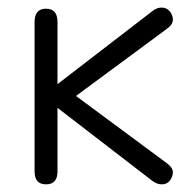

<svg xmlns="http://www.w3.org/2000/svg" viewBox="-20 -480 508 507"><path d="M420.9 -48.8Q436.5 -37.1 436.5 -25.4Q436.5 -13.7 428.7 -3.4Q420.9 6.8 407.7 6.8Q394.5 6.8 382.8 -2L131.8 -195.3V-27.3Q131.8 6.8 101.6 6.8Q71.3 6.8 71.3 -27.3V-421.9Q71.3 -457 101.6 -457Q131.8 -457 131.8 -421.9V-257.8L381.8 -450.2Q393.6 -460 406.7 -460Q419.9 -460 428.2 -450.2Q436.5 -440.4 436.5 -427.7Q436.5 -415 419.9 -403.3L180.7 -226.6Z"/></svg>

Font: Jura
Style: Medium
Weight: 500
Version: Version 2.6.1